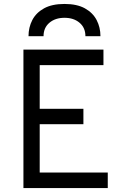

<svg xmlns="http://www.w3.org/2000/svg" viewBox="-20 -951 656 971"><path d="M98.5 0V-700H503.2V-621.5H180.8V-400.8H401.8V-323H180.8V-78.5H525V0ZM124.2 -767.8Q124.2 -812.5 143.4 -849.6Q162.6 -886.6 202.8 -908.8Q243 -931 306.2 -931Q369.2 -931 409.4 -908.8Q449.5 -886.5 468.8 -849.4Q488 -812.4 488 -767.8H412Q412 -810.8 382.4 -835.9Q352.8 -861 306.2 -861Q259.6 -861 229.9 -835.9Q200.2 -810.8 200.2 -767.8Z"/></svg>

Font: Overpass Mono Light
Style: Regular
Weight: 300
Monospace: yes
Designer: Delve Withrington, Dave Bailey
Foundry: Delve Fonts LLC
Version: Version 4.000